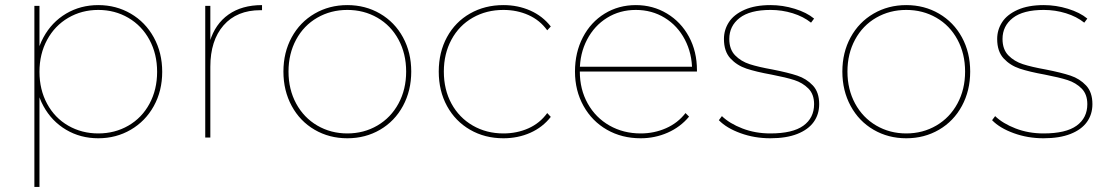

<svg xmlns="http://www.w3.org/2000/svg" viewBox="-20 -540 4347 754"><path d="M118 -258Q118 -333 150.5 -393Q183 -453 239.5 -486.5Q296 -520 366 -520Q436 -520 493.5 -486.5Q551 -453 584 -393Q617 -333 617 -258Q617 -183 584 -123.5Q551 -64 493.5 -30.5Q436 3 366 3Q296 3 239.5 -30.5Q183 -64 150.5 -123.5Q118 -183 118 -258ZM115 -517H135V-327L125 -257L135 -187V194H115ZM597 -258Q597 -328 567 -383.5Q537 -439 484 -470Q431 -501 366 -501Q301 -501 248 -470Q195 -439 165 -383.5Q135 -328 135 -258Q135 -188 165 -132.5Q195 -77 248 -46.5Q301 -16 366 -16Q431 -16 484 -46.5Q537 -77 567 -132.5Q597 -188 597 -258Z M786 -517H806V-374L804 -377Q825 -446 877.5 -483Q930 -520 1009 -520V-500Q1006 -500 1003 -500Q910 -500 858 -440.5Q806 -381 806 -278V0H786Z M1093 -259Q1093 -334 1125.5 -393.5Q1158 -453 1215.5 -486.5Q1273 -520 1344 -520Q1415 -520 1472.5 -486.5Q1530 -453 1562.5 -393.5Q1595 -334 1595 -259Q1595 -184 1562.5 -124Q1530 -64 1472.5 -30.5Q1415 3 1344 3Q1273 3 1215.5 -30.5Q1158 -64 1125.5 -124Q1093 -184 1093 -259ZM1575 -259Q1575 -329 1545 -384.5Q1515 -440 1462 -470.5Q1409 -501 1344 -501Q1279 -501 1226 -470.5Q1173 -440 1143 -384.5Q1113 -329 1113 -259Q1113 -189 1143 -133.5Q1173 -78 1226 -47Q1279 -16 1344 -16Q1409 -16 1462 -47Q1515 -78 1545 -133.5Q1575 -189 1575 -259Z M1703 -259Q1703 -335 1735.5 -394.5Q1768 -454 1826 -487Q1884 -520 1957 -520Q2014 -520 2062.5 -498.5Q2111 -477 2143 -436L2129 -421Q2100 -461 2055 -481Q2010 -501 1957 -501Q1890 -501 1836.5 -470.5Q1783 -440 1753 -384.5Q1723 -329 1723 -259Q1723 -188 1753 -133Q1783 -78 1836.5 -47Q1890 -16 1957 -16Q2010 -16 2055 -36Q2100 -56 2129 -96L2143 -81Q2111 -40 2062.5 -18.5Q2014 3 1957 3Q1884 3 1826 -30.5Q1768 -64 1735.5 -123.5Q1703 -183 1703 -259Z M2238 -259Q2238 -334 2269 -393.5Q2300 -453 2354.5 -486.5Q2409 -520 2477 -520Q2544 -520 2599 -487Q2654 -454 2685.5 -396Q2717 -338 2717 -264Q2717 -262 2717 -259H2249V-278H2706L2698 -263Q2698 -330 2669.5 -384.5Q2641 -439 2590.5 -470Q2540 -501 2477 -501Q2414 -501 2364 -470Q2314 -439 2285.5 -384.5Q2257 -330 2257 -263V-259Q2257 -189 2288 -133.5Q2319 -78 2373.5 -47Q2428 -16 2496 -16Q2549 -16 2595.5 -36.5Q2642 -57 2672 -96L2686 -82Q2652 -41 2602 -19Q2552 3 2496 3Q2422 3 2363.5 -30.5Q2305 -64 2271.5 -124Q2238 -184 2238 -259Z M2803 -68 2815 -84Q2845 -55 2895.5 -35.5Q2946 -16 3005 -16Q3093 -16 3135 -46.5Q3177 -77 3177 -131Q3177 -170 3154.5 -192.5Q3132 -215 3099.5 -225.5Q3067 -236 3010 -247Q2949 -258 2911.5 -270.5Q2874 -283 2848.5 -310.5Q2823 -338 2823 -387Q2823 -423 2842.5 -453Q2862 -483 2903.5 -501.5Q2945 -520 3006 -520Q3054 -520 3101 -505.5Q3148 -491 3177 -467L3165 -451Q3135 -475 3093 -488Q3051 -501 3006 -501Q2925 -501 2884.5 -469.5Q2844 -438 2844 -387Q2844 -346 2867 -322.5Q2890 -299 2924 -288Q2958 -277 3014 -267Q3075 -255 3111 -243Q3147 -231 3172 -204.5Q3197 -178 3197 -131Q3197 -91 3175.5 -61Q3154 -31 3111 -14Q3068 3 3005 3Q2943 3 2888 -17Q2833 -37 2803 -68Z M3288 -259Q3288 -334 3320.5 -393.5Q3353 -453 3410.5 -486.5Q3468 -520 3539 -520Q3610 -520 3667.5 -486.5Q3725 -453 3757.5 -393.5Q3790 -334 3790 -259Q3790 -184 3757.5 -124Q3725 -64 3667.5 -30.5Q3610 3 3539 3Q3468 3 3410.5 -30.5Q3353 -64 3320.5 -124Q3288 -184 3288 -259ZM3770 -259Q3770 -329 3740 -384.5Q3710 -440 3657 -470.5Q3604 -501 3539 -501Q3474 -501 3421 -470.5Q3368 -440 3338 -384.5Q3308 -329 3308 -259Q3308 -189 3338 -133.5Q3368 -78 3421 -47Q3474 -16 3539 -16Q3604 -16 3657 -47Q3710 -78 3740 -133.5Q3770 -189 3770 -259Z M3876 -68 3888 -84Q3918 -55 3968.5 -35.5Q4019 -16 4078 -16Q4166 -16 4208 -46.5Q4250 -77 4250 -131Q4250 -170 4227.5 -192.5Q4205 -215 4172.5 -225.5Q4140 -236 4083 -247Q4022 -258 3984.5 -270.5Q3947 -283 3921.5 -310.5Q3896 -338 3896 -387Q3896 -423 3915.5 -453Q3935 -483 3976.5 -501.5Q4018 -520 4079 -520Q4127 -520 4174 -505.5Q4221 -491 4250 -467L4238 -451Q4208 -475 4166 -488Q4124 -501 4079 -501Q3998 -501 3957.5 -469.5Q3917 -438 3917 -387Q3917 -346 3940 -322.5Q3963 -299 3997 -288Q4031 -277 4087 -267Q4148 -255 4184 -243Q4220 -231 4245 -204.5Q4270 -178 4270 -131Q4270 -91 4248.5 -61Q4227 -31 4184 -14Q4141 3 4078 3Q4016 3 3961 -17Q3906 -37 3876 -68Z"/></svg>

Font: iiserrat Thin
Style: Regular
Weight: 100
Designer: Akira Ohta
Foundry: Akira Ohta
Version: Version 1.200;Glyphs 3.3.1 (3343)